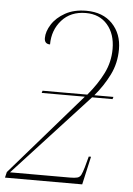

<svg xmlns="http://www.w3.org/2000/svg" viewBox="-55 -801 582 842"><g transform="rotate(5 236.0 -380.0)"><path d="M-1 0 5 -25 317 -384H127L130 -394H327Q370 -445 395 -495.5Q420 -546 420 -603Q420 -669 385 -709.5Q350 -750 290 -750Q223 -750 184 -706Q145 -662 145 -599Q120 -599 120 -625Q120 -654 140 -685.5Q160 -717 198.5 -738.5Q237 -760 291 -760Q364 -760 406 -716Q448 -672 448 -604Q448 -543 422.5 -491.5Q397 -440 358 -394H442L439 -384H349L19 -25H282Q304 -25 315 -28Q326 -31 331.5 -41.5Q337 -52 344 -76L357 -124H367L339 0Z"/></g></svg>

Font: Noto Serif Display SemiCondensed Thin
Style: Italic
Weight: 100
Width: 4
Italic angle: -12°
Designer: Monotype Design Team
Foundry: Monotype Imaging Inc.
Version: Version 2.009